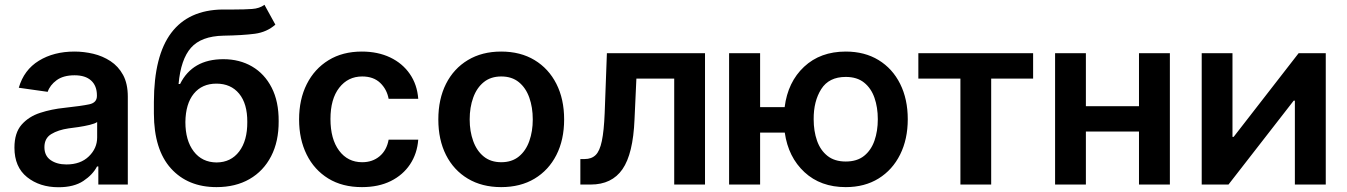

<svg xmlns="http://www.w3.org/2000/svg" viewBox="-20 -767 5597 798"><path d="M223.1 11.2Q145 11.2 92.5 -30.8Q40 -72.8 40 -153.3Q40 -214.8 69.8 -248.8Q99.6 -282.7 147.2 -298.1Q194.8 -313.5 247.6 -318.8Q319.8 -326.7 351.3 -333.5Q382.8 -340.3 382.8 -368.2V-370.6Q382.8 -410.2 358.9 -432.1Q335 -454.1 290 -454.1Q243.2 -454.1 215.3 -433.6Q187.5 -413.1 178.2 -385.3L58.1 -402.3Q79.6 -476.6 141.6 -514.6Q203.6 -552.7 289.6 -552.7Q328.6 -552.7 367.7 -543.5Q406.7 -534.2 439.2 -512.9Q471.7 -491.7 491.5 -455.6Q511.2 -419.4 511.2 -365.2V0H388.7V-75.2H383.3Q365.7 -41 326.4 -14.9Q287.1 11.2 223.1 11.2ZM256.3 -83.5Q314.5 -83.5 349.1 -116.9Q383.8 -150.4 383.8 -195.8V-259.8Q375 -253.4 353 -248Q331.1 -242.7 306.4 -239Q281.7 -235.4 265.1 -233.4Q221.7 -227.1 193.1 -209.7Q164.6 -192.4 164.6 -155.3Q164.6 -119.6 190.4 -101.6Q216.3 -83.5 256.3 -83.5Z M1079.1 -747.1 1124.5 -664.6Q1088.9 -633.3 1039.1 -626.7Q989.3 -620.1 908.2 -618.7Q816.4 -616.7 773.9 -568.6Q731.4 -520.5 722.2 -418H728.5Q779.8 -521 908.2 -521Q975.6 -521 1027.6 -490.7Q1079.6 -460.4 1109.1 -402.8Q1138.7 -345.2 1138.2 -263.2Q1138.7 -179.2 1106.9 -117.7Q1075.2 -56.2 1017.1 -22.7Q959 10.7 879.9 10.7Q760.7 10.7 690.4 -67.1Q620.1 -145 619.6 -294.9V-343.3Q620.1 -535.6 691.9 -630.6Q763.7 -725.6 904.8 -727.5Q917.5 -727.5 929.4 -727.5Q941.4 -727.5 952.6 -727.5Q996.1 -727.5 1027.6 -729.7Q1059.1 -731.9 1079.1 -747.1ZM880.4 -91.8Q939.9 -92.3 974.1 -137.5Q1008.3 -182.6 1007.8 -259.8Q1008.3 -335.9 973.9 -377.7Q939.5 -419.4 879.4 -419.4Q819.8 -419.4 785.6 -377.7Q751.5 -335.9 750.5 -259.8Q750.5 -183.1 785.2 -137.7Q819.8 -92.3 880.4 -91.8Z M1484.4 10.7Q1402.8 10.7 1344.5 -25.1Q1286.1 -61 1254.6 -124.5Q1223.1 -188 1223.1 -270.5Q1223.1 -354 1255.1 -417.5Q1287.1 -481 1345.5 -516.8Q1403.8 -552.7 1483.9 -552.7Q1550.3 -552.7 1601.6 -528.3Q1652.8 -503.9 1683.3 -459.7Q1713.9 -415.5 1718.3 -356.4H1595.2Q1587.9 -396 1560.1 -422.6Q1532.2 -449.2 1485.4 -449.2Q1426.3 -449.2 1389.9 -402.3Q1353.5 -355.5 1353.5 -272.5Q1353.5 -189 1389.4 -140.9Q1425.3 -92.8 1485.4 -92.8Q1528.3 -92.8 1557.9 -117.7Q1587.4 -142.6 1595.2 -186.5H1718.3Q1713.9 -128.4 1684.3 -84Q1654.8 -39.6 1604 -14.4Q1553.2 10.7 1484.4 10.7Z M2063 10.7Q1983.4 10.7 1924.6 -24.4Q1865.7 -59.6 1833.7 -122.8Q1801.8 -186 1801.8 -270.5Q1801.8 -355 1833.7 -418.5Q1865.7 -481.9 1924.6 -517.3Q1983.4 -552.7 2063 -552.7Q2143.1 -552.7 2201.7 -517.3Q2260.3 -481.9 2292.5 -418.5Q2324.7 -355 2324.7 -270.5Q2324.7 -186 2292.5 -122.8Q2260.3 -59.6 2201.7 -24.4Q2143.1 10.7 2063 10.7ZM2063.5 -92.8Q2107.4 -92.8 2136.5 -116.5Q2165.5 -140.1 2179.9 -180.7Q2194.3 -221.2 2194.3 -270.5Q2194.3 -320.8 2179.9 -361.3Q2165.5 -401.9 2136.5 -425.5Q2107.4 -449.2 2063.5 -449.2Q2019.5 -449.2 1990.5 -425.5Q1961.4 -401.9 1946.8 -361.3Q1932.1 -320.8 1932.1 -270.5Q1932.1 -221.2 1946.8 -180.7Q1961.4 -140.1 1990.5 -116.5Q2019.5 -92.8 2063.5 -92.8Z M2392.1 0V-106H2410.2Q2438.5 -106 2455.6 -122.6Q2472.7 -139.2 2481.4 -180.9Q2490.2 -222.7 2493.2 -296.9L2502.4 -545.9H2910.2V0H2782.2V-440.4H2625L2617.2 -270.5Q2611.3 -127.4 2567.1 -63.7Q2522.9 0 2435.1 0Z M3139.2 -545.9V-321.8H3241.2Q3254.4 -426.3 3322 -489.5Q3389.6 -552.7 3495.1 -552.7Q3573.7 -552.7 3631.6 -517.3Q3689.5 -481.9 3721.2 -418.5Q3752.9 -355 3752.9 -271.5Q3752.9 -188.5 3721.2 -124.8Q3689.5 -61 3631.6 -25.1Q3573.7 10.7 3495.1 10.7Q3390.6 10.7 3323.5 -51.5Q3256.3 -113.8 3241.7 -215.8H3139.2V0H3010.3V-545.9ZM3495.1 -95.7Q3542 -95.7 3571.3 -119.1Q3600.6 -142.6 3614.5 -182.4Q3628.4 -222.2 3628.4 -271.5Q3628.4 -320.8 3614.5 -360.6Q3600.6 -400.4 3571.3 -423.8Q3542 -447.3 3495.1 -447.3Q3425.3 -447.3 3393.3 -396.7Q3361.3 -346.2 3361.8 -271.5Q3361.8 -222.2 3375.7 -182.4Q3389.6 -142.6 3419.2 -119.1Q3448.7 -95.7 3495.1 -95.7Z M3971.7 0V-440.4H3796.9V-545.9H4273.9V-440.4H4099.6V0Z M4493.2 -545.9V-325.7H4713.9V-545.9H4842.3V0H4713.9V-220.2H4493.2V0H4365.2V-545.9Z M5490.2 0H5361.8V-348.6H5356.9L5085.9 0H4974.6V-545.9H5102.5V-198.2H5107.4L5377.4 -545.9H5490.2Z"/></svg>

Font: Inter Semi Bold
Style: Regular
Weight: 600
Designer: Rasmus Andersson
Foundry: rsms
Version: Version 4.000;git-e0f93cc